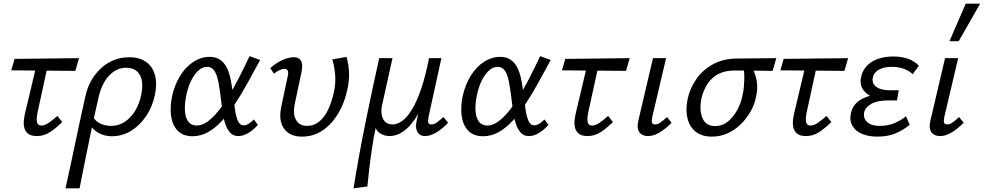

<svg xmlns="http://www.w3.org/2000/svg" viewBox="-20 -731 5329 1040"><path d="M180 6Q148 6 132 -7Q116 -20 111.5 -40Q107 -60 109.5 -81Q112 -102 116 -119L185 -409H246L184 -125Q180 -106 179 -89Q178 -72 183.5 -61.5Q189 -51 204 -51Q223 -51 244.5 -66Q266 -81 291 -103L317 -70Q284 -37 251 -15.5Q218 6 180 6ZM41 -350 59 -412 408 -416 388 -347Z M335 289Q349 225 362 164.5Q375 104 387.5 44.5Q400 -15 413 -75.5Q426 -136 440 -199Q455 -271 491 -320.5Q527 -370 575.5 -395.5Q624 -421 680 -421Q736 -421 771.5 -395.5Q807 -370 819.5 -324Q832 -278 819 -217Q806 -153 771.5 -102Q737 -51 689.5 -22Q642 7 587 7Q556 7 531 -3Q506 -13 488.5 -29.5Q471 -46 462 -66L484 -98Q498 -73 525 -61Q552 -49 581 -49Q622 -49 655 -70.5Q688 -92 711.5 -130Q735 -168 745 -218Q759 -288 737 -326Q715 -364 663 -364Q629 -364 599.5 -345.5Q570 -327 547.5 -290.5Q525 -254 513 -200Q499 -137 489 -92.5Q479 -48 471.5 -10.5Q464 27 455.5 67.5Q447 108 436.5 160.5Q426 213 411 289Z M1023 7Q971 7 942 -23.5Q913 -54 906.5 -104.5Q900 -155 913 -214Q928 -277 958 -324Q988 -371 1029 -397Q1070 -423 1115 -423Q1151 -423 1174 -406Q1197 -389 1210 -361Q1223 -333 1230 -297.5Q1237 -262 1241 -224Q1247 -180 1252.5 -140.5Q1258 -101 1268.5 -76.5Q1279 -52 1300 -52Q1313 -52 1327.5 -61Q1342 -70 1355 -84L1377 -55Q1358 -32 1329 -13Q1300 6 1271 6Q1243 6 1226.5 -12.5Q1210 -31 1200 -61Q1190 -91 1185 -127.5Q1180 -164 1176 -200Q1170 -251 1162.5 -289Q1155 -327 1141 -348Q1127 -369 1101 -369Q1076 -369 1053.5 -348Q1031 -327 1014 -291.5Q997 -256 988 -210Q979 -162 982 -126.5Q985 -91 1001 -71Q1017 -51 1046 -51Q1074 -51 1103 -71.5Q1132 -92 1161 -127.5Q1190 -163 1219 -210.5Q1248 -258 1276 -313Q1304 -368 1332 -427L1389 -406Q1354 -341 1320.5 -280.5Q1287 -220 1252.5 -167.5Q1218 -115 1182 -76Q1146 -37 1106.5 -15Q1067 7 1023 7Z M1615 9Q1550 9 1519 -33.5Q1488 -76 1503 -150L1538 -316Q1541 -326 1541 -336Q1541 -346 1536.5 -352Q1532 -358 1521 -358Q1510 -358 1495 -351.5Q1480 -345 1464 -332L1444 -362Q1475 -390 1509 -405.5Q1543 -421 1571 -421Q1593 -421 1604 -410Q1615 -399 1616.5 -381Q1618 -363 1613 -340L1577 -170Q1565 -112 1584 -80.5Q1603 -49 1643 -49Q1680 -49 1708.5 -72Q1737 -95 1756.5 -135.5Q1776 -176 1788 -229Q1799 -277 1795.5 -323.5Q1792 -370 1780 -409L1857 -423Q1868 -385 1870.5 -341.5Q1873 -298 1862 -249Q1848 -178 1813.5 -119Q1779 -60 1729 -25.5Q1679 9 1615 9Z M1895 289Q1923 114 1959 -63.5Q1995 -241 2034 -416H2106L2049 -159Q2044 -134 2047.5 -110.5Q2051 -87 2065.5 -72Q2080 -57 2108 -57Q2133 -57 2160 -77Q2187 -97 2213 -140.5Q2239 -184 2262 -252Q2285 -320 2304 -416H2346Q2315 -266 2274 -173Q2233 -80 2186.5 -37Q2140 6 2089 6Q2077 6 2063 2Q2049 -2 2036 -11Q2023 -20 2016 -35Q2009 -50 2010 -72L2020 -65Q2002 19 1990 106Q1978 193 1970 279ZM2282 6Q2264 6 2252 -3.5Q2240 -13 2235.5 -31Q2231 -49 2237 -77L2312 -416H2371L2301 -97Q2297 -76 2300 -66.5Q2303 -57 2316 -57Q2331 -57 2346 -67.5Q2361 -78 2382 -97L2407 -66Q2374 -31 2342 -12.5Q2310 6 2282 6Z M2597 7Q2545 7 2516 -23.5Q2487 -54 2480.5 -104.5Q2474 -155 2487 -214Q2502 -277 2532 -324Q2562 -371 2603 -397Q2644 -423 2689 -423Q2725 -423 2748 -406Q2771 -389 2784 -361Q2797 -333 2804 -297.5Q2811 -262 2815 -224Q2821 -180 2826.5 -140.5Q2832 -101 2842.5 -76.5Q2853 -52 2874 -52Q2887 -52 2901.5 -61Q2916 -70 2929 -84L2951 -55Q2932 -32 2903 -13Q2874 6 2845 6Q2817 6 2800.5 -12.5Q2784 -31 2774 -61Q2764 -91 2759 -127.5Q2754 -164 2750 -200Q2744 -251 2736.5 -289Q2729 -327 2715 -348Q2701 -369 2675 -369Q2650 -369 2627.5 -348Q2605 -327 2588 -291.5Q2571 -256 2562 -210Q2553 -162 2556 -126.5Q2559 -91 2575 -71Q2591 -51 2620 -51Q2648 -51 2677 -71.5Q2706 -92 2735 -127.5Q2764 -163 2793 -210.5Q2822 -258 2850 -313Q2878 -368 2906 -427L2963 -406Q2928 -341 2894.5 -280.5Q2861 -220 2826.5 -167.5Q2792 -115 2756 -76Q2720 -37 2680.5 -15Q2641 7 2597 7Z M3163 6Q3131 6 3115 -7Q3099 -20 3094.5 -40Q3090 -60 3092.5 -81Q3095 -102 3099 -119L3168 -409H3229L3167 -125Q3163 -106 3162 -89Q3161 -72 3166.5 -61.5Q3172 -51 3187 -51Q3206 -51 3227.5 -66Q3249 -81 3274 -103L3300 -70Q3267 -37 3234 -15.5Q3201 6 3163 6ZM3024 -350 3042 -412 3391 -416 3371 -347Z M3490 6Q3470 6 3455.5 -3Q3441 -12 3436 -30.5Q3431 -49 3438 -79L3517 -416H3588L3513 -97Q3509 -78 3511.5 -67.5Q3514 -57 3529 -57Q3542 -57 3557.5 -67.5Q3573 -78 3593 -97L3618 -66Q3584 -32 3552 -13Q3520 6 3490 6Z M3836 9Q3782 9 3748.5 -17.5Q3715 -44 3704 -89.5Q3693 -135 3704 -192Q3717 -254 3753 -304.5Q3789 -355 3845 -384.5Q3901 -414 3974 -414L4185 -416L4165 -347Q4105 -348 4053 -348.5Q4001 -349 3958 -349Q3908 -349 3872 -330.5Q3836 -312 3813 -277.5Q3790 -243 3779 -197Q3767 -130 3786 -89Q3805 -48 3854 -48Q3892 -48 3922 -72Q3952 -96 3973.5 -135.5Q3995 -175 4003 -220Q4007 -236 4009 -257Q4011 -278 4011.5 -300Q4012 -322 4010.5 -340.5Q4009 -359 4006 -369L4051 -380Q4058 -359 4067.5 -334.5Q4077 -310 4080.5 -278.5Q4084 -247 4075 -205Q4067 -165 4045.5 -127Q4024 -89 3992.5 -58Q3961 -27 3921 -9Q3881 9 3836 9Z M4346 6Q4314 6 4298 -7Q4282 -20 4277.5 -40Q4273 -60 4275.5 -81Q4278 -102 4282 -119L4351 -409H4412L4350 -125Q4346 -106 4345 -89Q4344 -72 4349.5 -61.5Q4355 -51 4370 -51Q4389 -51 4410.5 -66Q4432 -81 4457 -103L4483 -70Q4450 -37 4417 -15.5Q4384 6 4346 6ZM4207 -350 4225 -412 4574 -416 4554 -347Z M4732 9Q4685 9 4649 -6Q4613 -21 4596.5 -50.5Q4580 -80 4590 -122Q4603 -174 4657 -199Q4711 -224 4792 -224L4788 -191Q4741 -191 4704.5 -206.5Q4668 -222 4651.5 -251Q4635 -280 4646 -321Q4654 -352 4676.5 -375.5Q4699 -399 4735.5 -412Q4772 -425 4818 -425Q4864 -425 4899 -412.5Q4934 -400 4957 -375L4924 -329Q4908 -345 4879 -357Q4850 -369 4810 -369Q4768 -369 4741 -354Q4714 -339 4708 -312Q4703 -290 4713.5 -274Q4724 -258 4747 -250Q4770 -242 4801 -242H4848L4839 -187H4791Q4733 -187 4700.5 -169Q4668 -151 4661 -123Q4655 -90 4677.5 -69.5Q4700 -49 4745 -49Q4790 -49 4825 -64Q4860 -79 4887 -101L4908 -55Q4872 -26 4831 -8.5Q4790 9 4732 9Z M5072 6Q5052 6 5037.5 -3Q5023 -12 5018 -30.5Q5013 -49 5020 -79L5099 -416H5170L5095 -97Q5091 -78 5093.5 -67.5Q5096 -57 5111 -57Q5124 -57 5139.5 -67.5Q5155 -78 5175 -97L5200 -66Q5166 -32 5134 -13Q5102 6 5072 6ZM5123 -508 5211 -711H5289L5173 -508Z"/></svg>

Font: Ysabeau Office Medium
Style: Italic
Weight: 500
Italic angle: -12°
Designer: Christian Thalmann (Catharsis Fonts)
Version: Version 2.001;gftools[0.9.30]; featfreeze: tnum,lnum,ss02